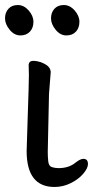

<svg xmlns="http://www.w3.org/2000/svg" viewBox="-33 -727 370 764"><path d="M184 17Q73 17 73 -126L77 -254Q82 -397 82 -429L81 -470Q83 -485 100 -485Q112 -485 128 -480Q166 -466 168 -445L169 -442L162 -353L157 -122Q157 -104 159 -85Q161 -66 173.5 -62Q186 -58 200 -58Q242 -58 269 -81Q287 -95 299 -95Q317 -95 317 -74Q317 -58 298.5 -36Q280 -14 249 1.5Q218 17 184 17ZM86 -601Q72 -586 48 -586Q24 -586 5.5 -608.5Q-13 -631 -13 -654Q-13 -677 0.5 -692Q14 -707 38 -707Q62 -707 81 -685.5Q100 -664 100 -640Q100 -616 86 -601ZM269 -601Q255 -586 231 -586Q207 -586 188.5 -608.5Q170 -631 170 -654Q170 -677 183.5 -692Q197 -707 221 -707Q245 -707 264 -685.5Q283 -664 283 -640Q283 -616 269 -601Z"/></svg>

Font: LXGW WenKai Lite
Style: Bold
Weight: 700
Designer: LXGW / Fontworks Inc.
Foundry: LXGW / Fontworks Inc.
Version: Version 1.330;April 28, 2024